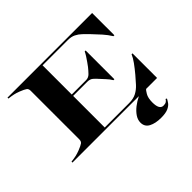

<svg xmlns="http://www.w3.org/2000/svg" viewBox="-206 -963 1463 1463"><g transform="rotate(-45 526.0 -231.5)"><path d="M894.5 164Q887.5 178 875.5 195Q863.5 212 836.8 224.5Q810 237 759.5 237Q699 237 660.2 216.5Q621.5 196 621.5 151Q621.5 121 640.2 93Q659 65 689.5 41.2Q720 17.5 755.8 0Q791.5 -17.5 825.5 -27L834.5 -1Q827 4 810.8 31.2Q794.5 58.5 794.5 106Q794.5 184 837.5 184Q857 184 867.5 177.5Q878 171 884.5 159ZM40 -10Q70.5 -13.5 92 -18.2Q113.5 -23 138 -32.5Q176 -47.5 189 -57.2Q202 -67 202 -87.5V-612.5Q202 -633 189 -642.8Q176 -652.5 138 -667.5Q113.5 -677 92 -681.8Q70.5 -686.5 40 -690V-700H952V-460H942Q920 -495.5 891.2 -528Q862.5 -560.5 829 -595Q806 -618.5 784.8 -639Q763.5 -659.5 737.8 -672.2Q712 -685 676 -685H403V-370.5H556Q583.5 -370.5 602.8 -390.2Q622 -410 639 -431.5Q648 -443.5 661 -461.8Q674 -480 686.2 -499.2Q698.5 -518.5 705 -533H715V-223H705Q690 -248 671 -267.8Q652 -287.5 635 -307Q619 -325.5 601.8 -340.5Q584.5 -355.5 556 -355.5H403V-15H666Q712.5 -15 744.2 -32Q776 -49 800.8 -76.2Q825.5 -103.5 851.5 -134Q883 -171.5 907.2 -205Q931.5 -238.5 942 -265H952V0H40Z"/></g></svg>

Font: Engraving CC
Style: Bold
Weight: 700
Designer: indestructible type*
Foundry: Cowboy Collective
Version: Version 1.000